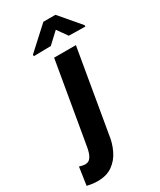

<svg xmlns="http://www.w3.org/2000/svg" viewBox="-338 -816 925 1108"><g transform="rotate(-30 124.0 -262.0)"><path d="M105 -528.3H250L157.7 11.7Q150.9 66.4 128.4 112.8Q106 159.2 66.2 187.3Q26.4 215.3 -34.2 214.8Q-51.8 214.8 -68.6 212.4Q-85.4 210 -102.5 206.1L-85 87.4Q-75.2 90.3 -65.2 92.5Q-55.2 94.7 -44.9 94.7Q-24.9 94.2 -13.4 80.3Q-2 66.4 3.9 47.4Q9.8 28.3 12.2 12.2ZM235.4 -738.8 351.1 -603V-593.8L241.7 -595.7L193.8 -663.1L122.1 -596.2L7.8 -594.2V-604.5L154.8 -738.8Z"/></g></svg>

Font: Roboto Condensed ExtraBold
Style: Italic
Weight: 800
Italic angle: -12°
Designer: Christian Robertson
Foundry: Google
Version: Version 3.008; 2023